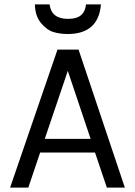

<svg xmlns="http://www.w3.org/2000/svg" viewBox="-20 -855 615 875"><path d="M139 -835H206Q214 -769 290 -769Q330 -769 349.5 -786Q369 -803 372 -835H440Q429 -700 288 -700Q252 -700 222 -709.5Q192 -719 166 -751Q140 -783 139 -835ZM26 0 242 -629H338L549 0H467L413 -160H163L109 0ZM184 -222H393L289 -532Z"/></svg>

Font: Karmilla
Style: Regular
Weight: 400
Designer: Jonathan Pinhorn
Version: Version 1.000